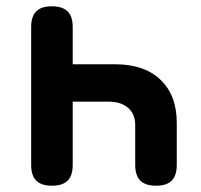

<svg xmlns="http://www.w3.org/2000/svg" viewBox="-20 -580 640 610"><path d="M144.8 -560Q178.5 -560 194.8 -543.9Q211 -527.7 211 -494V-375.8H346.1Q438.1 -375.8 489.9 -326.6Q541.6 -277.4 541.6 -189.5V-56Q541.6 -22.3 525.5 -6.1Q509.4 10 475.8 10Q442.1 10 425.8 -6.1Q409.6 -22.3 409.6 -56V-182.5Q409.6 -217.3 387.3 -237.1Q365 -257 324.2 -257H211V-56Q211 -22.3 194.9 -6.1Q178.8 10 145.2 10Q111.5 10 95.2 -6.1Q79 -22.3 79 -56V-494Q79 -527.7 95.1 -543.9Q111.2 -560 144.8 -560Z"/></svg>

Font: Maple Mono
Style: Regular
Weight: 400
Monospace: yes
Designer: subframe7536
Version: Version 7.300